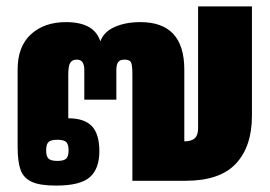

<svg xmlns="http://www.w3.org/2000/svg" viewBox="-20 -564 841 599"><path d="M35 -106V-347Q35 -419 76.5 -457Q118 -495 186 -495Q274 -495 293 -435Q304 -465 338 -480Q372 -495 418 -495Q555 -495 555 -347V-123Q577 -123 587.5 -132.5Q598 -142 598 -164V-544H766V-203Q766 -107 716 -53.5Q666 0 559 0H393V-332Q393 -360 389 -369Q385 -378 368 -378Q354 -378 348.5 -370Q343 -362 343 -346V-253H243V-346Q243 -378 220 -378Q205 -378 199 -368Q193 -358 193 -331V-195Q243 -195 266.5 -170.5Q290 -146 290 -92Q290 -38 260.5 -11.5Q231 15 155 15Q104 15 78.5 3Q53 -9 44 -34.5Q35 -60 35 -106ZM194 -95Q194 -114 186.5 -121Q179 -128 159 -128Q139 -128 131.5 -121Q124 -114 124 -95Q124 -76 131.5 -69Q139 -62 159 -62Q179 -62 186.5 -69Q194 -76 194 -95Z"/></svg>

Font: Pridi
Style: Bold
Weight: 700
Designer: Katatrad Team
Foundry: CadsonDemak
Version: Version 1.001